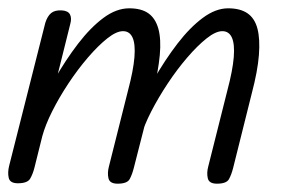

<svg xmlns="http://www.w3.org/2000/svg" viewBox="-35 -441 702 462"><path d="M248 1Q229 1 226 -12Q223 -25 227 -40L273 -223Q286 -272 288.5 -303.5Q291 -335 284 -350.5Q277 -366 261 -366Q245 -366 223 -348.5Q201 -331 176.5 -302.5Q152 -274 129.5 -240Q107 -206 90.5 -173Q74 -140 67 -114L95 -248Q123 -297 153 -336Q183 -375 214 -398Q245 -421 276 -421Q305 -421 322 -409Q339 -397 346 -372Q353 -347 349.5 -308.5Q346 -270 333 -217L287 -37Q283 -21 277 -10Q271 1 248 1ZM8 0Q-11 0 -14 -13Q-17 -26 -13 -42L74 -386Q79 -402 88 -409.5Q97 -417 114 -416Q129 -415 133.5 -406Q138 -397 134 -383L48 -38Q44 -22 37.5 -11Q31 0 8 0ZM487 1Q468 1 465 -12Q462 -25 466 -40L512 -223Q525 -272 527.5 -303.5Q530 -335 523 -350.5Q516 -366 500 -366Q484 -366 462 -348.5Q440 -331 415.5 -302.5Q391 -274 368.5 -240Q346 -206 329 -173Q312 -140 305 -114L334 -248Q362 -297 392 -336Q422 -375 453 -398Q484 -421 514 -421Q543 -421 560.5 -409Q578 -397 584.5 -372Q591 -347 588 -308.5Q585 -270 571 -217L526 -37Q522 -21 516 -10Q510 1 487 1Z"/></svg>

Font: Edu TAS Beginner
Style: Regular
Weight: 400
Designer: Tina and Corey Anderson
Foundry: Google for Education
Version: Version 1.003